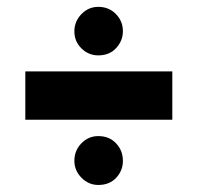

<svg xmlns="http://www.w3.org/2000/svg" viewBox="-20 -604 574 546"><path d="M259.5 -446.5Q232 -446.5 211.8 -466.2Q191.5 -486 191.5 -515Q191.5 -543 211.5 -563.8Q231.5 -584.5 259.5 -584.5Q289.5 -584.5 309.5 -564.2Q329.5 -544 329.5 -515Q329.5 -488.5 310.5 -467.5Q291.5 -446.5 259.5 -446.5ZM470 -263.5H52V-401H470ZM259.5 -78Q232 -78 211.8 -98.5Q191.5 -119 191.5 -146.5Q191.5 -176 211.5 -196.5Q231.5 -217 259.5 -217Q290.5 -217 310 -196.5Q329.5 -176 329.5 -146.5Q329.5 -119 310.5 -98.5Q291.5 -78 259.5 -78Z"/></svg>

Font: Lucymar Sans ExtraBold
Style: Regular
Weight: 800
Foundry: The League of Moveable Type (original font) / Main changes by Cristiano Sobral with portions from Mirco Monsees
Version: Version 2.001;August 30, 2020;FontCreator 13.0.0.2681 64-bit